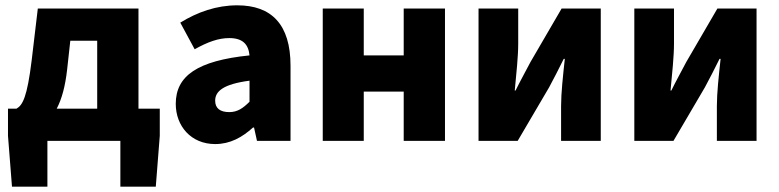

<svg xmlns="http://www.w3.org/2000/svg" viewBox="-20 -529 2924 721"><path d="M232 -267 244 -376H345V-121H193C212 -157 225 -205 232 -267ZM158 0H432V172H565L580 -19V-121H500V-497H122L99 -303C82 -164 65 -134 42 -121H10V-19L25 172H158Z M788 12C844 12 889 -13 930 -50H934L945 0H1071V-282C1071 -438 999 -509 871 -509C793 -509 722 -484 657 -444L711 -344C761 -372 801 -386 841 -386C892 -386 913 -362 917 -321C721 -301 640 -244 640 -139C640 -56 697 12 788 12ZM841 -108C807 -108 788 -122 788 -151C788 -186 818 -213 917 -226V-147C893 -123 872 -108 841 -108Z M1192 0H1346V-185H1496V0H1651V-497H1496V-321H1346V-497H1192Z M1777 0H1924L2042 -201C2057 -229 2081 -275 2097 -308H2101C2094 -243 2087 -180 2087 -131V0H2236V-497H2089L1972 -296C1957 -267 1932 -222 1916 -189H1913C1919 -253 1926 -316 1926 -366V-497H1777Z M2362 0H2509L2627 -201C2642 -229 2666 -275 2682 -308H2686C2679 -243 2672 -180 2672 -131V0H2821V-497H2674L2557 -296C2542 -267 2517 -222 2501 -189H2498C2504 -253 2511 -316 2511 -366V-497H2362Z"/></svg>

Font: DAIFUKU Sans
Style: Bold
Weight: 700
Designer: Original font ‘Source Han Sans JP’ : Paul D. Hunt
Foundry: Daifuku
Version: Version 1.000